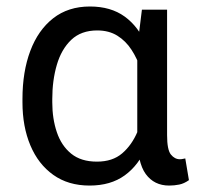

<svg xmlns="http://www.w3.org/2000/svg" viewBox="-20 -558 605 588"><path d="M48.8 -254.9Q48.8 -338.4 72.8 -402.1Q96.7 -465.8 142.8 -502Q189 -538.1 255.4 -538.1Q319.3 -538.1 361.8 -507.3Q404.3 -476.6 428.2 -419.7Q452.1 -362.8 459.5 -284.2V-242.7Q452.6 -165 428.7 -108.4Q404.8 -51.8 361.8 -20.8Q318.8 10.3 254.4 10.3Q189 10.3 143.1 -22.5Q97.2 -55.2 73 -112.8Q48.8 -170.4 48.8 -244.6ZM140.1 -244.6Q140.1 -194.3 154.1 -153.1Q168 -111.8 198 -87.4Q228 -63 276.9 -63Q324.7 -63 354.2 -88.4Q383.8 -113.8 401.1 -154.8Q418.5 -195.8 428.7 -241.7V-274.9Q422.9 -310.5 411.6 -344.5Q400.4 -378.4 382.8 -405.5Q365.2 -432.6 339.4 -448.7Q313.5 -464.8 277.8 -464.8Q228.5 -464.8 198.2 -436Q168 -407.2 154.1 -359.6Q140.1 -312 140.1 -254.9ZM491.7 -528.3V-144Q491.7 -99.1 503.4 -84.7Q515.1 -70.3 530.8 -70.3Q535.6 -70.3 539.8 -71.3Q543.9 -72.3 547.4 -72.8L558.6 -6.3Q543.5 4.4 528.6 7.3Q513.7 10.3 498 10.3Q452.1 10.3 426.3 -25.1Q400.4 -60.5 400.4 -144V-413.6L414.6 -528.3Z"/></svg>

Font: Heebo
Style: Regular
Weight: 400
Designer: Oded Ezer
Foundry: Ezer Type House
Version: Version 3.100